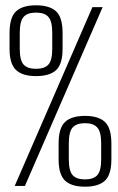

<svg xmlns="http://www.w3.org/2000/svg" viewBox="-20 -701 446 724"><path d="M35.5 0H74L367 -674H328.5ZM115.5 -414Q167.5 -414 191.8 -436.8Q216 -459.5 216 -517.5V-576.5Q216 -635 191.8 -658Q167.5 -681 115.5 -681Q64.5 -681 40.2 -658Q16 -635 16 -576.5V-517.5Q16 -460 40.5 -437Q65 -414 115.5 -414ZM115.5 -441.5Q83.5 -441.5 69 -457.5Q54.5 -473.5 54.5 -517V-577.5Q54.5 -621 69 -637.2Q83.5 -653.5 115.5 -653.5Q148 -653.5 162.5 -637.2Q177 -621 177 -577.5V-517Q177 -473.5 162.5 -457.5Q148 -441.5 115.5 -441.5ZM300.5 3Q351.5 3 375.8 -19.8Q400 -42.5 400 -100.5V-159.5Q400 -218 375.8 -241Q351.5 -264 300.5 -264Q249.5 -264 225.2 -241Q201 -218 201 -159.5V-100.5Q201 -43 225.2 -20Q249.5 3 300.5 3ZM300.5 -24.5Q268.5 -24.5 254 -40.5Q239.5 -56.5 239.5 -100V-160.5Q239.5 -204 254 -220.2Q268.5 -236.5 300.5 -236.5Q332 -236.5 346.8 -220.2Q361.5 -204 361.5 -160.5V-100Q361.5 -56.5 346.8 -40.5Q332 -24.5 300.5 -24.5Z"/></svg>

Font: Anybody Condensed Light
Style: Regular
Weight: 300
Width: 3
Designer: Tyler Finck
Foundry: Etcetera Type Company
Version: Version 1.113;gftools[0.9.25]